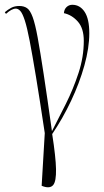

<svg xmlns="http://www.w3.org/2000/svg" viewBox="-37 -564 435 802"><path d="M145 215 137 212 150 -8Q129 -148 113.5 -242Q98 -336 87 -393Q76 -450 66.5 -479Q57 -508 48 -518Q39 -528 29 -528Q12 -528 -12 -506L-17 -513Q-4 -524 10 -531.5Q24 -539 44 -539Q63 -539 76 -530Q89 -521 99.5 -492.5Q110 -464 120.5 -406.5Q131 -349 145.5 -254Q160 -159 180 -16Q207 -68 238 -130Q269 -192 291 -259Q313 -326 313 -393Q313 -446 288 -474Q263 -502 230 -509Q231 -525 241 -534.5Q251 -544 265 -544Q297 -544 316.5 -514.5Q336 -485 336 -425Q336 -364 315.5 -290.5Q295 -217 260 -143Q225 -69 181 -4Q196 92 197 142.5Q198 193 185.5 208.5Q173 224 145 215Z"/></svg>

Font: Noto Serif Display ExtraCondensed ExtraLight
Style: Regular
Weight: 200
Width: 2
Designer: Monotype Design Team
Foundry: Monotype Imaging Inc.
Version: Version 2.009